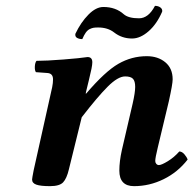

<svg xmlns="http://www.w3.org/2000/svg" viewBox="-20 -633 668 663"><path d="M90.8 -13.2Q90.8 -17.1 96.2 -44.9L160.2 -332Q163.1 -346.7 163.1 -358.9Q163.1 -379.4 144 -380.9L104 -383.8Q99.6 -390.1 100.3 -403.6Q101.1 -417 106 -422.9Q139.6 -422.9 198.5 -427.5Q257.3 -432.1 282.2 -436Q298.8 -436 298.8 -418Q298.8 -410.2 295.9 -395.5Q293 -380.9 286.9 -356.2Q280.8 -331.5 277.8 -318.8L275.9 -310.1H277.8Q342.8 -386.2 388.7 -412.6Q434.6 -439 486.8 -439Q525.4 -439 550.8 -418Q576.2 -397 576.2 -358.9Q576.2 -342.8 563 -283.2L524.9 -124Q516.1 -87.9 516.1 -77.1Q516.1 -71.3 519.8 -67.1Q523.4 -63 528.8 -63Q537.6 -63 559.6 -76.4Q581.5 -89.8 599.1 -109.9Q608.4 -109.9 616.7 -100.3Q625 -90.8 627.9 -82Q593.8 -38.1 544.9 -14.2Q496.1 9.8 442.9 9.8Q392.1 9.8 392.1 -43.9Q392.1 -75.7 400.9 -115.2L438 -274.9Q446.8 -313.5 446.8 -333Q446.8 -353 439 -361.1Q431.2 -369.1 412.1 -369.1Q387.2 -369.1 351.8 -333.7Q316.4 -298.3 262.2 -228L217.8 -47.9Q210.4 -16.6 198 -3.4Q185.5 9.8 152.8 9.8Q120.1 9.8 105.5 4.6Q90.8 -0.5 90.8 -13.2ZM460 -569.8Q492.7 -569.8 515.1 -612.8Q526.4 -612.8 533.9 -607.2Q541.5 -601.6 540 -592.8Q521.5 -549.8 492.9 -524.9Q464.4 -500 436 -500Q400.9 -500 374 -521Q352.1 -538.1 318.8 -538.1Q309.1 -538.1 303 -537.1Q296.9 -536.1 289.6 -532.5Q282.2 -528.8 276.1 -520.3Q270 -511.7 264.2 -498Q253.4 -498 246.1 -502.2Q238.8 -506.3 240.2 -516.1Q259.3 -556.2 285.4 -582.5Q311.5 -608.9 336.9 -608.9Q379.4 -608.9 407.2 -584Q423.3 -569.8 460 -569.8Z"/></svg>

Font: Common Serif
Style: Bold Italic
Weight: 700
Italic angle: -12°
Designer: Philipp H. Poll, Khaled Hosny
Foundry: Stefan Peev, Context Ltd.
Version: Version 1.026